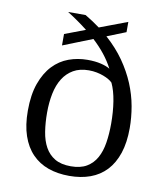

<svg xmlns="http://www.w3.org/2000/svg" viewBox="-82 -787 747 865"><g transform="rotate(10 291.5 -354.5)"><path d="M159.2 -562.5V-614.7L253.4 -650.4Q230.5 -668.5 207 -684.8Q183.6 -701.2 160.2 -715.8H240.2Q258.8 -704.6 275.6 -693.6Q292.5 -682.6 308.1 -670.9L435.1 -718.8V-671.9L349.1 -637.7Q397.9 -594.2 431.4 -546.4Q464.8 -498.5 485.6 -448.7Q506.3 -398.9 515.4 -348.1Q524.4 -297.4 524.4 -248.5Q524.4 -182.1 508.1 -133.3Q491.7 -84.5 461.7 -52.5Q431.6 -20.5 388.9 -4.9Q346.2 10.7 293 10.7Q239.7 10.7 196.5 -4.6Q153.3 -20 122.6 -51.8Q91.8 -83.5 75.2 -132.1Q58.6 -180.7 58.6 -246.6Q58.6 -319.8 77.1 -371.6Q95.7 -423.3 126.7 -456.1Q157.7 -488.8 198.5 -503.7Q239.3 -518.6 284.2 -518.6Q319.8 -518.6 345.9 -512.2Q372.1 -505.9 387.7 -496.1Q370.1 -529.8 346.2 -559.6Q322.3 -589.4 293.5 -615.7ZM145.5 -253.4Q145.5 -206.5 151.9 -166.3Q158.2 -126 174.6 -96.4Q190.9 -66.9 219.2 -50Q247.6 -33.2 292 -33.2Q336.4 -33.2 364.7 -50Q393.1 -66.9 409.4 -96.4Q425.8 -126 432.1 -166.3Q438.5 -206.5 438.5 -253.4Q438.5 -308.1 430.9 -355.5Q423.3 -402.8 407.7 -436Q401.9 -442.4 390.9 -449Q379.9 -455.6 365.7 -460.9Q351.6 -466.3 334.5 -469.7Q317.4 -473.1 298.3 -473.1Q256.8 -473.1 227.8 -456.3Q198.7 -439.5 180.4 -410.2Q162.1 -380.9 153.8 -340.6Q145.5 -300.3 145.5 -253.4Z"/></g></svg>

Font: Arian Grqi
Style: Regular
Weight: 400
Designer: Ruben Hakobyan (Tarumian)
Foundry: Ruben Hakobyan (Tarumian)
Version: Version 1.003